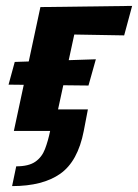

<svg xmlns="http://www.w3.org/2000/svg" viewBox="-20 -444 468 651"><path d="M27 0 117 -420H252L161 0ZM21 187 35 120Q77 120 99.5 104.5Q122 89 132.5 61.5Q143 34 150 0H99L114 -73H278L264 0Q244 103 184.5 145Q125 187 21 187ZM280 -154 9 -157 30 -234 305 -243ZM401 -324 170 -328 117 -420 428 -424Z"/></svg>

Font: Ysabeau Office ExtraBold
Style: Italic
Weight: 800
Italic angle: -12°
Designer: Christian Thalmann (Catharsis Fonts)
Version: Version 2.001;gftools[0.9.30]; featfreeze: tnum,lnum,ss02